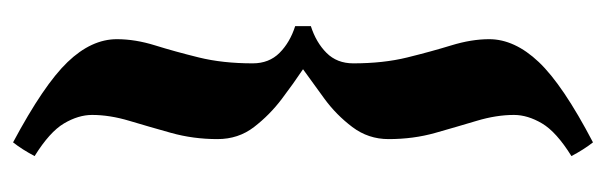

<svg xmlns="http://www.w3.org/2000/svg" viewBox="-337 -516 928 294"><g transform="rotate(90 127.0 -369.0)"><path d="M20 -381Q45 -389 61 -405Q77 -421 77 -446Q77 -492 68 -528.5Q59 -565 49.5 -596Q40 -627 40 -654Q40 -693 75 -730Q110 -767 198 -813Q209 -799 219 -780Q182 -757 169 -735Q156 -713 156 -692Q156 -665 165 -635Q174 -605 183.5 -571.5Q193 -538 193 -500Q193 -469 174.5 -444.5Q156 -420 131.5 -402Q107 -384 86 -369Q107 -355 131.5 -336.5Q156 -318 174.5 -294Q193 -270 193 -238Q193 -201 183.5 -167Q174 -133 165 -103Q156 -73 156 -46Q156 -25 169 -3Q182 19 219 42Q209 61 198 75Q110 28 75 -8.5Q40 -45 40 -84Q40 -112 49.5 -142.5Q59 -173 68 -209.5Q77 -246 77 -292Q77 -317 61 -333Q45 -349 20 -357Z"/></g></svg>

Font: Ruwudu SemiBold
Style: Regular
Weight: 600
Designer: Becca Hirsbrunner Spalinger
Foundry: SIL International
Version: Version 3.000